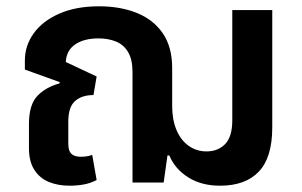

<svg xmlns="http://www.w3.org/2000/svg" viewBox="-20 -580 959 610"><path d="M201 10Q164 10 135 -2Q106 -14 89 -40.5Q72 -67 72 -109V-186Q72 -247 98.5 -275Q125 -303 169 -315L170 -319L59 -359V-388Q59 -435 87 -474Q115 -513 168 -536.5Q221 -560 295 -560Q362 -560 414.5 -539Q467 -518 497 -474.5Q527 -431 527 -364V-243Q527 -200 540.5 -167.5Q554 -135 579 -117Q604 -99 636 -99Q673 -99 695.5 -122.5Q718 -146 718 -198V-548H845V-175Q845 -80 802.5 -35Q760 10 679 10Q620 10 578 -16.5Q536 -43 518 -86H512L500 0H401V-351Q401 -391 387 -414.5Q373 -438 348.5 -448Q324 -458 293 -458Q247 -458 219 -439Q191 -420 189 -383L287 -337L277 -278Q240 -278 218.5 -259Q197 -240 197 -194V-123Q197 -101 206.5 -91.5Q216 -82 237 -82Q247 -82 256.5 -83.5Q266 -85 273 -88L287 -8Q268 2 246.5 6Q225 10 201 10Z"/></svg>

Font: Noto Sans Thai SemiBold
Style: Regular
Weight: 600
Version: Version 2.001